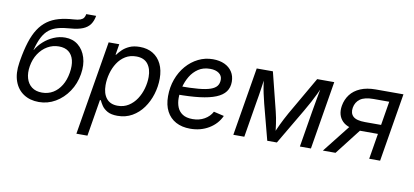

<svg xmlns="http://www.w3.org/2000/svg" viewBox="-81 -1011 3231 1497"><g transform="rotate(10 1534.5 -262.0)"><path d="M248.5 11.7Q178.2 11.7 127.7 -21.7Q77.1 -55.2 55.2 -117.2Q33.2 -179.2 46.9 -264.6L49.8 -283.2Q64 -367.7 84 -430.4Q104 -493.2 132.6 -537.1Q161.1 -581.1 200 -609.1Q238.8 -637.2 289.8 -651.6Q340.8 -666 406.2 -669.9Q439 -671.9 457.3 -678.7Q475.6 -685.5 483.9 -697.5Q492.2 -709.5 495.1 -727.5H573.2Q566.4 -687 546.9 -659.2Q527.3 -631.3 490.2 -616Q453.1 -600.6 394 -596.2Q337.9 -592.3 297.1 -581.5Q256.3 -570.8 226.8 -547.9Q197.3 -524.9 176 -484.6Q154.8 -444.3 138.7 -381.3H140.6Q161.6 -418.5 196.5 -449.7Q231.4 -481 275.4 -500Q319.3 -519 365.7 -519Q426.3 -519 468.8 -484.9Q511.2 -450.7 529.5 -392.1Q547.9 -333.5 535.6 -259.3Q522.9 -182.1 481.4 -120.6Q439.9 -59.1 379.4 -23.7Q318.8 11.7 248.5 11.7ZM260.7 -64.9Q309.1 -64.9 347.7 -88.1Q386.2 -111.3 412.1 -153.8Q438 -196.3 447.8 -254.9Q457.5 -313 446.8 -355Q436 -397 406.7 -419.7Q377.4 -442.4 329.6 -442.4Q280.8 -442.4 239.3 -418.2Q197.8 -394 169.4 -350.8Q141.1 -307.6 131.8 -251Q123 -197.3 135.3 -155.3Q147.5 -113.3 179.2 -89.1Q210.9 -64.9 260.7 -64.9Z M581.1 204.1 705.1 -541H789.1L774.9 -455.6H778.8Q792 -474.1 814 -495.8Q835.9 -517.6 869.6 -533Q903.3 -548.3 951.7 -548.3Q1011.7 -548.3 1055.4 -522Q1099.1 -495.6 1122.8 -447Q1146.5 -398.4 1146.5 -331.5Q1146.5 -268.6 1127.7 -207.3Q1108.9 -146 1073.5 -96.7Q1038.1 -47.4 987.1 -18.1Q936 11.2 871.1 11.2Q820.8 11.2 791.3 -5.6Q761.7 -22.5 746.3 -45.4Q731 -68.4 723.6 -85.9H716.3L668.5 204.1ZM859.4 -66.4Q907.7 -66.4 945.1 -90.1Q982.4 -113.8 1007.8 -152.3Q1033.2 -190.9 1046.1 -237.3Q1059.1 -283.7 1059.1 -329.1Q1059.1 -392.6 1029.1 -431.4Q999 -470.2 937 -470.2Q888.2 -470.2 851.1 -447.3Q814 -424.3 789.3 -386.2Q764.6 -348.1 752 -301.8Q739.3 -255.4 739.3 -208.5Q739.3 -143.6 769.5 -105Q799.8 -66.4 859.4 -66.4Z M1447.3 11.7Q1380.9 11.7 1333.3 -14.2Q1285.6 -40 1259.8 -89.1Q1233.9 -138.2 1233.9 -208.5Q1233.9 -280.3 1256.6 -342.8Q1279.3 -405.3 1320.1 -452.4Q1360.8 -499.5 1414.6 -526.1Q1468.3 -552.7 1529.8 -552.7Q1582.5 -552.7 1621.6 -534.7Q1660.6 -516.6 1682.4 -483.2Q1704.1 -449.7 1704.1 -404.3Q1704.1 -358.4 1680.2 -325.9Q1656.2 -293.5 1606.4 -273.2Q1556.6 -252.9 1479.2 -243.4Q1401.9 -233.9 1294.9 -233.9L1306.6 -300.8Q1396 -300.8 1456.1 -306.2Q1516.1 -311.5 1551.3 -323.7Q1586.4 -335.9 1601.6 -356Q1616.7 -376 1616.7 -405.8Q1616.7 -437.5 1590.8 -456.3Q1564.9 -475.1 1521 -475.1Q1466.8 -475.1 1428.2 -449.5Q1389.6 -423.8 1365.2 -383.1Q1340.8 -342.3 1329.3 -296.1Q1317.9 -250 1317.9 -208Q1317.9 -168.5 1330.8 -136.2Q1343.8 -104 1373.3 -84.7Q1402.8 -65.4 1452.6 -65.4Q1505.4 -65.4 1546.1 -88.6Q1586.9 -111.8 1607.4 -150.9L1689 -131.8Q1659.2 -65.9 1594.5 -27.1Q1529.8 11.7 1447.3 11.7Z M1787.6 0 1877.4 -541H2005.4L2081.1 -238.8Q2087.9 -211.4 2092.5 -187.5Q2097.2 -163.6 2100.1 -141.8Q2103 -120.1 2105.5 -99.9Q2107.9 -79.6 2109.9 -59.6H2094.7Q2103.5 -80.6 2112.5 -101.1Q2121.6 -121.6 2131.8 -143.1Q2142.1 -164.6 2154.3 -188.2Q2166.5 -211.9 2181.6 -238.8L2356 -541H2491.2L2401.9 0H2314.5L2360.8 -281.2Q2365.7 -308.6 2370.6 -337.2Q2375.5 -365.7 2380.6 -394Q2385.7 -422.4 2390.9 -450Q2396 -477.5 2400.9 -503.9H2411.6Q2393.1 -462.9 2376.7 -428.2Q2360.4 -393.6 2341.6 -358.9Q2322.8 -324.2 2297.9 -281.2L2132.3 0H2056.2L1982.4 -281.2Q1971.7 -323.7 1964.4 -358.2Q1957 -392.6 1952.1 -427.2Q1947.3 -461.9 1941.9 -503.9H1955.1Q1950.7 -475.6 1946.8 -448.2Q1942.9 -420.9 1939 -393.8Q1935.1 -366.7 1930.7 -338.9Q1926.3 -311 1920.9 -281.2L1874.5 0Z M2949.7 0H2863.3L2939.9 -464.8H2814.5Q2745.1 -464.8 2710.4 -439.9Q2675.8 -415 2668 -369.6Q2660.6 -324.7 2687.3 -300.3Q2713.9 -275.9 2782.7 -275.9H2945.8L2934.1 -202.6H2764.6Q2658.7 -202.6 2614 -248.3Q2569.3 -293.9 2581.5 -369.6Q2590.3 -420.9 2619.6 -459.5Q2648.9 -498 2699.2 -519.5Q2749.5 -541 2820.3 -541H3039.1ZM2596.7 0H2496.6L2689.5 -244.6H2786.6Z"/></g></svg>

Font: Inter 17pt
Style: Italic
Weight: 400
Italic angle: -9.3988°
Version: Version 4.001;git-66647c0bb